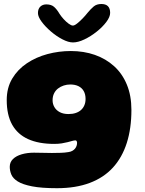

<svg xmlns="http://www.w3.org/2000/svg" viewBox="-20 -734 744 984"><path d="M272.5 230.5Q192.5 230.5 144.2 221Q96 211.5 71.2 196Q46.5 180.5 38.2 160.8Q30 141 30 121Q30 97 46.5 81Q63 65 91.2 56.8Q119.5 48.5 154 48.5Q175 48.5 198.8 49.2Q222.5 50 246 50Q269.5 50 291.2 49.2Q313 48.5 330 45.5Q342 44 350.5 39.2Q359 34.5 364.5 27.8Q370 21 372.5 13.2Q375 5.5 375 -2.5Q375 -5.5 374 -8.2Q373 -11 371.2 -12.8Q369.5 -14.5 366 -14.5Q360 -14.5 350.2 -11.8Q340.5 -9 327 -5.5Q313.5 -2 296.2 0.8Q279 3.5 258 3.5Q178.5 3.5 124.2 -21Q70 -45.5 42.2 -95.2Q14.5 -145 14.5 -221Q14.5 -284 42.5 -331Q70.5 -378 117.5 -409.5Q164.5 -441 223 -456.8Q281.5 -472.5 343 -472.5Q409.5 -472.5 466 -452.8Q522.5 -433 564.8 -394.8Q607 -356.5 630.2 -300.2Q653.5 -244 653.5 -170.5Q653.5 -76 629.8 -1.5Q606 73 558.8 124.8Q511.5 176.5 439.8 203.5Q368 230.5 272.5 230.5ZM331 -149.5Q352 -149.5 368.2 -155Q384.5 -160.5 395.5 -170.5Q406.5 -180.5 412.5 -194.8Q418.5 -209 418.5 -227Q418.5 -250.5 409.2 -267Q400 -283.5 382.5 -292.2Q365 -301 340 -301Q323 -301 306.8 -295.8Q290.5 -290.5 277.5 -280.5Q264.5 -270.5 257 -255.2Q249.5 -240 249.5 -220Q249.5 -201 259 -184.8Q268.5 -168.5 286.8 -159Q305 -149.5 331 -149.5ZM354 -516.5Q330.5 -516.5 299.8 -532.5Q269 -548.5 240.5 -573Q212 -597.5 193.2 -623Q174.5 -648.5 174.5 -667Q174.5 -688.5 186.5 -700Q198.5 -711.5 217.5 -711.5Q243 -711.5 257.5 -698.5Q272 -685.5 284.5 -664Q293 -650.5 306 -636.2Q319 -622 332 -612.5Q345 -603 353.5 -603Q362 -603 375.5 -613.8Q389 -624.5 403.5 -639.5Q418 -654.5 428.5 -668Q445 -688 460.2 -700.8Q475.5 -713.5 499.5 -713.5Q544.5 -713.5 544.5 -668Q544.5 -647.5 525 -621.5Q505.5 -595.5 475.2 -571.5Q445 -547.5 412.5 -532Q380 -516.5 354 -516.5Z"/></svg>

Font: Gluten ExtraBold
Style: Regular
Weight: 800
Designer: Tyler Finck
Foundry: Etcetera Type Company
Version: Version 1.300